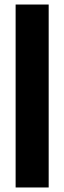

<svg xmlns="http://www.w3.org/2000/svg" viewBox="-20 -828 284 848"><path d="M49 0V-808H195V0Z"/></svg>

Font: Encode Sans Condensed
Style: Bold
Weight: 700
Width: 3
Designer: Multiple Designers
Foundry: Impallari Type
Version: Version 2.000